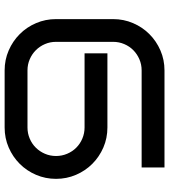

<svg xmlns="http://www.w3.org/2000/svg" viewBox="30 -770 740 841"><g transform="rotate(-90 400.5 -350.0)"><path d="M736.8 -225.1Q736.8 -178.7 719.2 -137.7Q701.7 -96.7 671.1 -66.2Q640.6 -35.6 599.6 -17.8Q558.6 0 512.2 0H86.9V-100.1H512.2Q538.1 -100.1 560.8 -109.9Q583.5 -119.6 600.6 -136.5Q617.7 -153.3 627.4 -176.3Q637.2 -199.2 637.2 -225.1V-475.1Q637.2 -501 627.4 -523.7Q617.7 -546.4 600.6 -563.5Q583.5 -580.6 560.8 -590.3Q538.1 -600.1 512.2 -600.1H262.2Q236.3 -600.1 213.4 -590.3Q190.4 -580.6 173.6 -563.5Q156.7 -546.4 147 -523.7Q137.2 -501 137.2 -475.1Q137.2 -449.2 147 -426.3Q156.7 -403.3 173.6 -386.5Q190.4 -369.6 213.4 -359.9Q236.3 -350.1 262.2 -350.1H586.9V-250H262.2Q215.3 -250 174.3 -267.8Q133.3 -285.6 102.8 -316.2Q72.3 -346.7 54.7 -387.7Q37.1 -428.7 37.1 -475.1Q37.1 -521.5 54.7 -562.5Q72.3 -603.5 102.8 -634Q133.3 -664.6 174.3 -682.4Q215.3 -700.2 262.2 -700.2H512.2Q558.6 -700.2 599.6 -682.4Q640.6 -664.6 671.1 -634Q701.7 -603.5 719.2 -562.5Q736.8 -521.5 736.8 -475.1Z"/></g></svg>

Font: Bruno Ace SC
Style: Regular
Weight: 400
Designer: Astigmatic (AOETI)
Foundry: Astigmatic (AOETI)
Version: Version 1.000